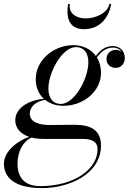

<svg xmlns="http://www.w3.org/2000/svg" viewBox="-64 -700 671 980"><path d="M292.5 -680H283.5C273.5 -619 283.5 -551 363.5 -551C453.5 -551 493.5 -619 503.5 -680H494.5C484.5 -631 420.5 -606 373.5 -606C326.5 -606 284.5 -631 292.5 -680ZM260 -160C361.5 -160 451.5 -233 451.5 -328.5C451.5 -359 444 -385.5 430.5 -407C455 -441 481 -457 513.5 -457C531 -457 547 -450 556 -436C548 -442 537.5 -445.5 526.5 -445.5C502.5 -445.5 479.5 -429 479.5 -398C479.5 -370 502 -353.5 527 -353.5C554.5 -353.5 573 -376 573 -403.5C573 -442.5 545.5 -465 511.5 -465C478 -465 450.5 -448.5 425.5 -414.5C400 -449 359 -469.5 310 -469.5C208.5 -469.5 118.5 -392 118.5 -296.5C118.5 -253.5 134 -219 160 -195.5C74 -188 14 -144 14 -86.5C14 -47 39.5 -16.5 85 -1.5C30 16.5 -44 70 -44 135.5C-44 200.5 2.5 260 151 260C290.5 260 451.5 188 451.5 42C451.5 -39 394 -63 319 -63C290.5 -63 223 -62 188 -62C143.5 -62 88 -73 88 -120.5C88 -150 114 -183 166.5 -190C191 -170.5 223.5 -160 260 -160ZM247 -169.5C203 -169.5 183 -203.5 183 -247.5C183 -331.5 254 -459.5 323 -459.5C367 -459.5 387 -426.5 387 -382.5C387 -298.5 316 -169.5 247 -169.5ZM25.5 136C25.5 74.5 52 23 96.5 2C114.5 6.5 135 9 157.5 9H358.5C405 9 434 23.5 434 62.5C434 162.5 315.5 250 142 250C60.5 250 25.5 205 25.5 136Z"/></svg>

Font: Bodoni* 24pt
Style: Italic
Weight: 400
Italic angle: -13°
Version: Version 2.3